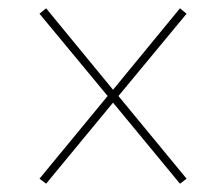

<svg xmlns="http://www.w3.org/2000/svg" viewBox="-20 -593 505 462"><path d="M91 -151 252 -346 413 -151 429 -163 265 -362 429 -560 413 -573 252 -377 91 -573 75 -560 239 -362 75 -163Z"/></svg>

Font: Noto Serif Display Condensed
Style: Bold Italic
Weight: 700
Width: 3
Italic angle: -12°
Designer: Monotype Design Team
Foundry: Monotype Imaging Inc.
Version: Version 2.009